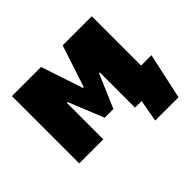

<svg xmlns="http://www.w3.org/2000/svg" viewBox="-147 -720 1049 1049"><g transform="rotate(-45 377.5 -196.0)"><path d="M52 0H238V-282H244L327 -78H394L477 -272H483V0H534L511 128H691L749 -139H669V-520H444L364 -277H358L277 -520H52Z"/></g></svg>

Font: Fixel Display Black
Style: Regular
Weight: 900
Designer: AlfaBravo + MacPaw
Foundry: Kyrylo Tkachov, Marchela Mozhyna, Serhii Makarenko, Maria Weinstein, Zakhar Kryvoshyya
Version: Version 1.211